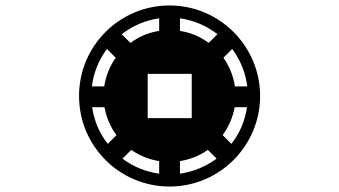

<svg xmlns="http://www.w3.org/2000/svg" viewBox="-20 -651 1240 702"><path d="M374 -125C344 -163 324 -209 317 -259H362C369 -221 384 -186 406 -157ZM460 -103C490 -82 524 -68 562 -62V-16C512 -23 466 -42 428 -71ZM638 -62C676 -68 710 -82 740 -103L772 -71C734 -43 688 -23 638 -16ZM316 -335C322 -386 342 -433 371 -472L403 -440C382 -410 367 -374 361 -335ZM520 -381H681V-219H520ZM794 -157C816 -187 831 -221 838 -259H883C876 -209 856 -163 826 -125ZM425 -526C464 -556 511 -577 562 -584V-538C523 -532 487 -517 457 -494ZM638 -584C689 -577 736 -556 775 -526L743 -494C713 -517 677 -532 638 -538ZM839 -335C833 -374 818 -410 797 -440L829 -472C858 -433 878 -386 884 -335ZM269 -300C269 -117 417 31 600 31C782 31 931 -117 931 -300C931 -483 782 -631 600 -631C417 -631 269 -483 269 -300Z"/></svg>

Font: CryptoKit 1.4
Style: Regular
Weight: 400
Monospace: yes
Designer: Oceane Juvin
Foundry: http://www.head-geneve.ch
Version: Version 1.000